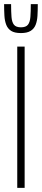

<svg xmlns="http://www.w3.org/2000/svg" viewBox="-26 -915 204 935"><path d="M58 0V-688H94V0ZM76 -754Q45 -754 28.5 -764.5Q12 -775 4.5 -794Q-3 -813 -4.5 -838.5Q-6 -864 -6 -895H28Q28 -858 30 -832.5Q32 -807 42 -794.5Q52 -782 76 -782Q100 -782 110 -794.5Q120 -807 122 -832.5Q124 -858 124 -895H158Q158 -864 156.5 -838.5Q155 -813 147.5 -794Q140 -775 123 -764.5Q106 -754 76 -754Z"/></svg>

Font: Saira UltraCondensed Thin
Style: Regular
Weight: 250
Width: 1
Designer: Hector Gatti with collaboration of the Omnibus-Type team
Foundry: Omnibus-Type
Version: Version 1.101